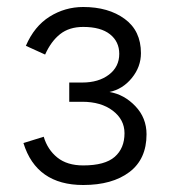

<svg xmlns="http://www.w3.org/2000/svg" viewBox="-20 -518 486 549"><path d="M218 11Q84 11 47 -109L105 -127Q116 -90 144 -67.5Q172 -45 218 -45Q280 -45 308 -69.5Q336 -94 336 -137Q336 -176 302.5 -201.5Q269 -227 215 -227H178V-282H215Q262 -282 291.5 -304.5Q321 -327 321 -364Q321 -399 294.5 -420Q268 -441 218 -441Q178 -441 152 -420.5Q126 -400 109 -362L54 -387Q78 -443 122 -470.5Q166 -498 218 -498Q290 -498 336.5 -464Q383 -430 383 -366Q383 -327 357 -295Q331 -263 293 -255Q335 -248 367 -214.5Q399 -181 399 -134Q399 -63 350 -26Q301 11 218 11Z"/></svg>

Font: Zen Kaku Gothic New
Style: Regular
Weight: 400
Designer: Yoshimichi Ohira
Foundry: Positype
Version: Version 1.001